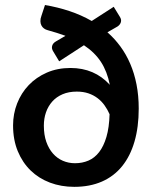

<svg xmlns="http://www.w3.org/2000/svg" viewBox="-20 -736 610 764"><path d="M278.5 -86.5Q307.5 -86.5 332 -97Q356.5 -107.5 374.5 -130.8Q392.5 -154 403.5 -191.2Q414.5 -228.5 416 -281.5Q408 -300 396.2 -316.5Q384.5 -333 368.5 -345.2Q352.5 -357.5 332 -364.5Q311.5 -371.5 285.5 -371.5Q253.5 -371.5 229 -361Q204.5 -350.5 188 -332Q171.5 -313.5 163 -289Q154.5 -264.5 154.5 -236Q154.5 -199.5 164.2 -171.8Q174 -144 190.8 -125Q207.5 -106 230.2 -96.2Q253 -86.5 278.5 -86.5ZM407.5 -607.5Q436 -582.5 459 -551.2Q482 -520 498.2 -482.2Q514.5 -444.5 523.2 -400Q532 -355.5 532 -304Q532 -230.5 515.2 -172.8Q498.5 -115 466 -74.8Q433.5 -34.5 385.5 -13.5Q337.5 7.5 275.5 7.5Q223.5 7.5 179 -9.2Q134.5 -26 102 -57.5Q69.5 -89 50.8 -134.2Q32 -179.5 32 -237Q32 -283 48.2 -324.5Q64.5 -366 94.2 -397.2Q124 -428.5 166.2 -447Q208.5 -465.5 260.5 -465.5Q356 -465.5 417 -398.5Q406.5 -451.5 381.8 -489.5Q357 -527.5 314 -556L215.5 -492L192 -531Q184.5 -542.5 187.5 -553.5Q190.5 -564.5 203 -571.5L240.5 -593.5Q207.5 -605.5 169.5 -616Q161.5 -618 155 -622.8Q148.5 -627.5 144.8 -634.8Q141 -642 140.8 -651.8Q140.5 -661.5 145 -673.5L159 -716Q209.5 -707.5 256.2 -692Q303 -676.5 345 -652.5L432.5 -709L457 -669Q464 -658 461 -647.8Q458 -637.5 447.5 -630.5Z"/></svg>

Font: LatoLatin
Style: Bold
Weight: 700
Designer: Lukasz Dziedzic with Adam Twardoch and Botio Nikoltchev
Foundry: tyPoland Lukasz Dziedzic
Version: Version 2.015; 2015-08-06; http://www.latofonts.com/